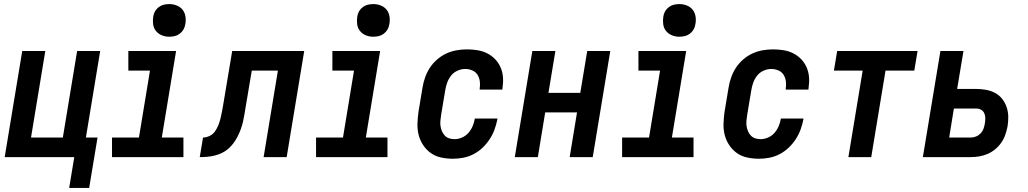

<svg xmlns="http://www.w3.org/2000/svg" viewBox="-20 -770 5040 941"><path d="M319 151 344 0H3L89 -520H202L132 -96H288L358 -520H471L401 -96H458L417 151Z M879 0H529V-96H661L715 -424H609V-520H843L773 -96H879ZM809 -590Q790 -590 773 -597Q756 -604 744.5 -618Q733 -632 730.5 -651Q728 -670 731 -689Q733 -703 740 -715Q747 -727 758.5 -735.5Q770 -744 783 -747Q796 -750 810 -750Q829 -750 846.5 -743Q864 -736 875 -722Q886 -708 889 -689Q892 -670 888 -651Q886 -637 879 -625Q872 -613 860.5 -604.5Q849 -596 836 -593Q823 -590 809 -590Z M959 0 975 -96Q991 -96 1007.5 -104Q1024 -112 1034 -126.5Q1044 -141 1050.5 -157.5Q1057 -174 1061 -190.5Q1065 -207 1068 -223.5Q1071 -240 1074 -257L1118 -520H1471L1385 0H1272L1342 -424H1214L1184 -246Q1181 -228 1178 -209.5Q1175 -191 1171 -173.5Q1167 -156 1160.5 -138Q1154 -120 1145.5 -103Q1137 -86 1125.5 -70Q1114 -54 1099 -41Q1084 -28 1067 -20Q1050 -12 1031.5 -7.5Q1013 -3 995 -1.5Q977 0 959 0Z M1879 0H1529V-96H1661L1715 -424H1609V-520H1843L1773 -96H1879ZM1809 -590Q1790 -590 1773 -597Q1756 -604 1744.5 -618Q1733 -632 1730.5 -651Q1728 -670 1731 -689Q1733 -703 1740 -715Q1747 -727 1758.5 -735.5Q1770 -744 1783 -747Q1796 -750 1810 -750Q1829 -750 1846.5 -743Q1864 -736 1875 -722Q1886 -708 1889 -689Q1892 -670 1888 -651Q1886 -637 1879 -625Q1872 -613 1860.5 -604.5Q1849 -596 1836 -593Q1823 -590 1809 -590Z M2200 8Q2170 8 2142 2Q2114 -4 2092 -19.5Q2070 -35 2054.5 -58Q2039 -81 2032 -108Q2025 -135 2026 -164Q2027 -193 2031 -222L2051 -342Q2055 -367 2064 -392Q2073 -417 2087.5 -439Q2102 -461 2123 -479Q2144 -497 2168 -508Q2192 -519 2217.5 -523.5Q2243 -528 2268 -528Q2294 -528 2319.5 -524Q2345 -520 2367 -509Q2389 -498 2406 -480.5Q2423 -463 2433 -440.5Q2443 -418 2445 -392.5Q2447 -367 2443 -340L2442 -331H2331V-336Q2334 -354 2331.5 -372Q2329 -390 2320 -404Q2311 -418 2294.5 -425Q2278 -432 2260 -432Q2241 -432 2222 -423.5Q2203 -415 2190.5 -399Q2178 -383 2171.5 -364.5Q2165 -346 2162 -327L2142 -207Q2140 -193 2138.5 -179Q2137 -165 2139 -152Q2141 -139 2146 -127Q2151 -115 2160 -105.5Q2169 -96 2181.5 -92Q2194 -88 2208 -88Q2226 -88 2244.5 -96Q2263 -104 2276 -119Q2289 -134 2296.5 -152Q2304 -170 2307 -188V-189H2418V-187Q2413 -161 2404 -136Q2395 -111 2380 -88Q2365 -65 2345 -46Q2325 -27 2301 -14.5Q2277 -2 2251 3Q2225 8 2200 8Z M2503 0 2589 -520H2702L2668 -315H2824L2858 -520H2971L2885 0H2772L2808 -219H2652L2616 0Z M3379 0H3029V-96H3161L3215 -424H3109V-520H3343L3273 -96H3379ZM3309 -590Q3290 -590 3273 -597Q3256 -604 3244.5 -618Q3233 -632 3230.5 -651Q3228 -670 3231 -689Q3233 -703 3240 -715Q3247 -727 3258.5 -735.5Q3270 -744 3283 -747Q3296 -750 3310 -750Q3329 -750 3346.5 -743Q3364 -736 3375 -722Q3386 -708 3389 -689Q3392 -670 3388 -651Q3386 -637 3379 -625Q3372 -613 3360.5 -604.5Q3349 -596 3336 -593Q3323 -590 3309 -590Z M3700 8Q3670 8 3642 2Q3614 -4 3592 -19.5Q3570 -35 3554.5 -58Q3539 -81 3532 -108Q3525 -135 3526 -164Q3527 -193 3531 -222L3551 -342Q3555 -367 3564 -392Q3573 -417 3587.5 -439Q3602 -461 3623 -479Q3644 -497 3668 -508Q3692 -519 3717.5 -523.5Q3743 -528 3768 -528Q3794 -528 3819.5 -524Q3845 -520 3867 -509Q3889 -498 3906 -480.5Q3923 -463 3933 -440.5Q3943 -418 3945 -392.5Q3947 -367 3943 -340L3942 -331H3831V-336Q3834 -354 3831.5 -372Q3829 -390 3820 -404Q3811 -418 3794.5 -425Q3778 -432 3760 -432Q3741 -432 3722 -423.5Q3703 -415 3690.5 -399Q3678 -383 3671.5 -364.5Q3665 -346 3662 -327L3642 -207Q3640 -193 3638.5 -179Q3637 -165 3639 -152Q3641 -139 3646 -127Q3651 -115 3660 -105.5Q3669 -96 3681.5 -92Q3694 -88 3708 -88Q3726 -88 3744.5 -96Q3763 -104 3776 -119Q3789 -134 3796.5 -152Q3804 -170 3807 -188V-189H3918V-187Q3913 -161 3904 -136Q3895 -111 3880 -88Q3865 -65 3845 -46Q3825 -27 3801 -14.5Q3777 -2 3751 3Q3725 8 3700 8Z M4138 0 4208 -424H4067L4083 -520H4477L4461 -424H4320L4250 0Z M4503 0 4589 -520H4702L4671 -334H4766Q4790 -334 4814 -329.5Q4838 -325 4858 -314Q4878 -303 4892 -285Q4906 -267 4913.5 -245Q4921 -223 4921.5 -199Q4922 -175 4918 -150Q4914 -130 4907 -109.5Q4900 -89 4887.5 -71Q4875 -53 4857.5 -38.5Q4840 -24 4820 -15.5Q4800 -7 4779 -3.5Q4758 0 4738 0ZM4738 -96Q4751 -96 4763.5 -101Q4776 -106 4786 -116.5Q4796 -127 4800.5 -140Q4805 -153 4807 -166Q4809 -178 4809 -191Q4809 -204 4804 -215Q4799 -226 4788.5 -232Q4778 -238 4766 -238H4655L4632 -96Z"/></svg>

Font: Iosevka Term Curly Oblique
Style: Bold
Weight: 700
Italic angle: -9°
Designer: Belleve Invis
Foundry: Belleve Invis
Version: Version 32.3.0